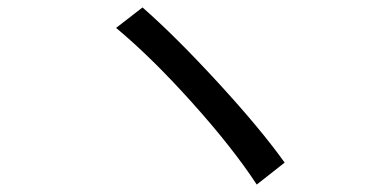

<svg xmlns="http://www.w3.org/2000/svg" viewBox="-20 -601 1040 516"><path d="M363 -581Q451 -504 565.5 -379.5Q680 -255 745 -164L670 -105Q606 -203 496.5 -325Q387 -447 292 -526Z"/></svg>

Font: Noto Sans SC
Style: Regular
Weight: 400
Designer: Ryoko NISHIZUKA  (kana, bopomofo & ideographs); Paul D. Hunt (Latin, Greek & Cyrillic); Sandoll Communications , Soo-you
Foundry: Adobe
Version: Version 2.002;hotconv 1.0.116;makeotfexe 2.5.65601